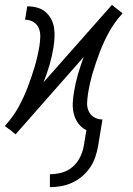

<svg xmlns="http://www.w3.org/2000/svg" viewBox="-25 -546 545 789"><path d="M180 223V170Q204 170 228.5 163.5Q253 157 272.5 140.5Q292 124 303.5 101Q315 78 319 55L330 -11Q310 -21 297 -38.5Q284 -56 278.5 -77.5Q273 -99 274 -122Q275 -145 279 -168Q285 -205 295.5 -241Q306 -277 319 -312L39 6L18 -11L-5 -28L-2 -32Q29 -66 51 -106Q73 -146 89 -188Q105 -230 117.5 -272Q130 -314 137 -357Q140 -376 140.5 -395Q141 -414 134.5 -430Q128 -446 112.5 -455.5Q97 -465 78 -465L87 -520Q107 -520 126.5 -515Q146 -510 160.5 -498Q175 -486 184.5 -469Q194 -452 197 -432.5Q200 -413 199 -392.5Q198 -372 195 -352Q189 -315 178.5 -279Q168 -243 154 -208L435 -526L456 -509L478 -492L476 -488Q445 -454 423 -414Q401 -374 385 -332Q369 -290 356.5 -248Q344 -206 337 -163Q334 -144 333 -125Q332 -106 339 -90Q346 -74 361.5 -64.5Q377 -55 396 -55L378 55Q374 77 366.5 99.5Q359 122 345 142.5Q331 163 312 179Q293 195 271 205Q249 215 226 219Q203 223 180 223Z"/></svg>

Font: Iosevka Term Curly Lt Obl
Style: Regular
Weight: 300
Italic angle: -9°
Designer: Belleve Invis
Foundry: Belleve Invis
Version: Version 32.3.0